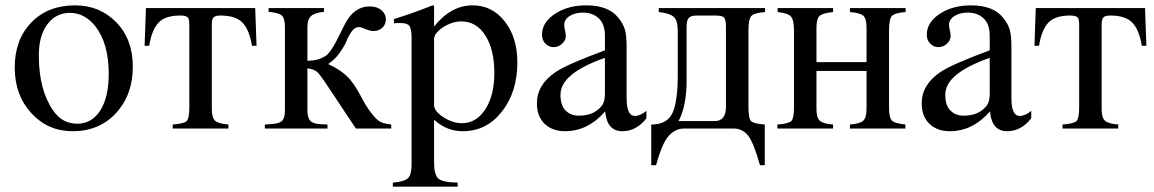

<svg xmlns="http://www.w3.org/2000/svg" viewBox="-20 -480 4309 717"><path d="M476 -231Q476 -126 413.5 -58Q351 10 251 10Q159 10 97 -57.5Q35 -125 35 -228Q35 -332 97 -396Q159 -460 260 -460Q353 -460 414.5 -396.5Q476 -333 476 -231ZM386 -204Q386 -318 336 -382Q296 -432 241 -432Q189 -432 157 -389.5Q125 -347 125 -273Q125 -145 178 -68Q212 -18 268 -18Q323 -18 354.5 -67.5Q386 -117 386 -204Z M938 -309H921Q911 -369 885.5 -395.5Q860 -422 803 -422Q784 -422 777.5 -415Q771 -408 771 -390V-72Q771 -41 783 -29.5Q795 -18 833 -15V0H625V-15Q666 -18 676.5 -27.5Q687 -37 687 -79V-390Q687 -410 680 -416Q673 -422 653 -422Q597 -422 572 -395.5Q547 -369 537 -309H520L525 -450H933Z M1441 0H1309L1200 -164Q1174 -203 1163.5 -212Q1153 -221 1128 -225V-67Q1128 -40 1139 -28.5Q1150 -17 1180 -16L1203 -15V0H969V-15L997 -17Q1025 -19 1034.5 -30Q1044 -41 1044 -67V-377Q1044 -412 1032.5 -422Q1021 -432 983 -436V-450H1190V-436Q1154 -432 1141 -419.5Q1128 -407 1128 -379V-253Q1166 -253 1194 -270Q1204 -276 1215 -291.5Q1226 -307 1233 -320.5Q1240 -334 1252 -358Q1264 -382 1269 -392Q1303 -456 1360 -456Q1388 -456 1404.5 -442Q1421 -428 1421 -408Q1421 -389 1408 -376.5Q1395 -364 1375 -364Q1363 -364 1345 -371.5Q1327 -379 1321 -379Q1306 -379 1294.5 -364Q1283 -349 1275 -329Q1267 -309 1249 -283.5Q1231 -258 1207 -242V-240Q1247 -222 1274.5 -196.5Q1302 -171 1330 -116Q1358 -62 1388 -34Q1405 -18 1441 -15Z M1601 -458V-381Q1664 -460 1745 -460Q1818 -460 1865 -400Q1912 -340 1912 -247Q1912 -137 1854.5 -63.5Q1797 10 1708 10Q1648 10 1601 -33V126Q1601 173 1617 187Q1633 201 1689 202V217H1447V202Q1491 198 1504 185Q1517 172 1517 133V-337Q1517 -372 1509 -383Q1501 -394 1476 -394Q1460 -394 1451 -393V-409Q1521 -430 1595 -460ZM1601 -334V-88Q1601 -65 1635.5 -42.5Q1670 -20 1705 -20Q1759 -20 1792.5 -72Q1826 -124 1826 -207Q1826 -295 1792.5 -347.5Q1759 -400 1703 -400Q1668 -400 1634.5 -378Q1601 -356 1601 -334Z M2394 -66V-38Q2356 10 2304 10Q2247 10 2240 -63H2239Q2175 10 2090 10Q2043 10 2014 -17.5Q1985 -45 1985 -94Q1985 -164 2055 -211Q2098 -240 2239 -292V-346Q2239 -390 2216 -411.5Q2193 -433 2157 -433Q2127 -433 2107 -420Q2087 -407 2087 -387Q2087 -378 2090 -367Q2093 -356 2093 -345Q2093 -330 2079.5 -317Q2066 -304 2047 -304Q2030 -304 2017 -317Q2004 -330 2004 -350Q2004 -398 2055 -430Q2102 -460 2170 -460Q2251 -460 2288 -415Q2307 -392 2313.5 -370Q2320 -348 2320 -304V-113Q2320 -47 2351 -47Q2371 -47 2394 -66ZM2239 -130V-264Q2148 -232 2107 -194Q2073 -163 2073 -125Q2073 -87 2092 -67.5Q2111 -48 2142 -48Q2179 -48 2204 -64Q2225 -78 2232 -92.5Q2239 -107 2239 -130Z M2837 -450V-435Q2797 -432 2786 -420.5Q2775 -409 2775 -366V-82Q2775 -37 2785 -27.5Q2795 -18 2836 -15V137H2818Q2794 51 2773 25.5Q2752 0 2720 0H2534Q2503 0 2478 26.5Q2453 53 2430 137H2412V-15Q2471 -15 2491 -57.5Q2511 -100 2511 -199V-366Q2511 -404 2495.5 -417.5Q2480 -431 2440 -435V-450ZM2691 -81V-379Q2691 -407 2684 -414.5Q2677 -422 2651 -422H2581Q2561 -422 2552.5 -413.5Q2544 -405 2544 -380V-179Q2544 -84 2514 -28H2649Q2691 -28 2691 -81Z M3362 -450V-435Q3322 -432 3311 -420.5Q3300 -409 3300 -366V-79Q3300 -40 3311 -29.5Q3322 -19 3361 -15V0H3154V-15Q3192 -18 3204 -29.5Q3216 -41 3216 -74V-215H3029V-72Q3029 -41 3041 -29.5Q3053 -18 3091 -15V0H2883V-15Q2924 -18 2934.5 -27.5Q2945 -37 2945 -79V-366Q2945 -406 2933.5 -418.5Q2922 -431 2884 -435V-450H3091V-435Q3051 -431 3040 -420Q3029 -409 3029 -377V-248H3216V-378Q3216 -410 3204 -421Q3192 -432 3154 -435V-450Z M3831 -66V-38Q3793 10 3741 10Q3684 10 3677 -63H3676Q3612 10 3527 10Q3480 10 3451 -17.5Q3422 -45 3422 -94Q3422 -164 3492 -211Q3535 -240 3676 -292V-346Q3676 -390 3653 -411.5Q3630 -433 3594 -433Q3564 -433 3544 -420Q3524 -407 3524 -387Q3524 -378 3527 -367Q3530 -356 3530 -345Q3530 -330 3516.5 -317Q3503 -304 3484 -304Q3467 -304 3454 -317Q3441 -330 3441 -350Q3441 -398 3492 -430Q3539 -460 3607 -460Q3688 -460 3725 -415Q3744 -392 3750.5 -370Q3757 -348 3757 -304V-113Q3757 -47 3788 -47Q3808 -47 3831 -66ZM3676 -130V-264Q3585 -232 3544 -194Q3510 -163 3510 -125Q3510 -87 3529 -67.5Q3548 -48 3579 -48Q3616 -48 3641 -64Q3662 -78 3669 -92.5Q3676 -107 3676 -130Z M4261 -309H4244Q4234 -369 4208.5 -395.5Q4183 -422 4126 -422Q4107 -422 4100.5 -415Q4094 -408 4094 -390V-72Q4094 -41 4106 -29.5Q4118 -18 4156 -15V0H3948V-15Q3989 -18 3999.5 -27.5Q4010 -37 4010 -79V-390Q4010 -410 4003 -416Q3996 -422 3976 -422Q3920 -422 3895 -395.5Q3870 -369 3860 -309H3843L3848 -450H4256Z"/></svg>

Font: STIX
Style: Regular
Weight: 400
Designer: MicroPress Inc., with final additions and corrections provided by Coen Hoffman, Elsevier (retired)
Version: Version 1.1.1